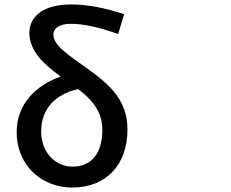

<svg xmlns="http://www.w3.org/2000/svg" viewBox="-20 -808 1040 863"><path d="M304 35C460 35 553 -70 553 -226C553 -353 478 -424 382 -493C295 -557 220 -600 220 -653C220 -679 244 -701 298 -701C353 -701 422 -687 511 -655L538 -744C452 -773 371 -788 299 -788C170 -788 112 -730 112 -661C112 -576 180 -517 253 -464C144 -426 55 -342 55 -215C55 -58 174 35 304 35ZM165 -218C165 -318 228 -384 331 -408C392 -361 440 -308 440 -225C440 -121 393 -59 306 -59C232 -59 165 -119 165 -218Z"/></svg>

Font: コーポレート・ロゴ ver3 Medium
Style: Regular
Weight: 500
Designer: [KANA_main] LOGOTYPE.JP [Source Han Sans] Ryoko NISHIZUKA 西塚涼子 (kana, bopomofo & ideographs); Paul D. Hunt (Latin, Greek
Version: Version 12.001;FEAKit 1.0